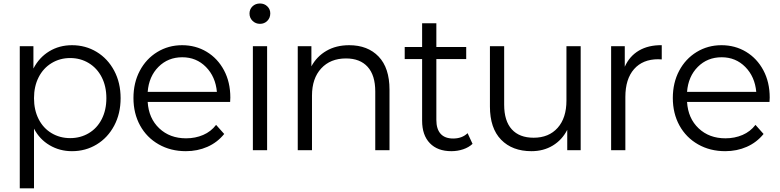

<svg xmlns="http://www.w3.org/2000/svg" viewBox="-20 -844 4381 1079"><path d="M657.8 -292.2Q657.8 -205.6 621.7 -137.8Q585.6 -70 523.3 -32.2Q461.1 5.6 384.4 5.6Q315.6 5.6 258.9 -27.8Q202.2 -61.1 171.1 -121.1V214.4H91.1V-584.4H167.8V-458.9Q200 -521.1 256.7 -555.6Q313.3 -590 384.4 -590Q461.1 -590 523.3 -552.2Q585.6 -514.4 621.7 -446.7Q657.8 -378.9 657.8 -292.2ZM577.8 -292.2Q577.8 -358.9 551.7 -410Q525.6 -461.1 478.9 -489.4Q432.2 -517.8 374.4 -517.8Q316.7 -517.8 270 -489.4Q223.3 -461.1 197.2 -410Q171.1 -358.9 171.1 -292.2Q171.1 -225.6 197.2 -174.4Q223.3 -123.3 270 -95.6Q316.7 -67.8 374.4 -67.8Q432.2 -67.8 478.9 -95.6Q525.6 -123.3 551.7 -174.4Q577.8 -225.6 577.8 -292.2Z M1273.3 -271.1H810Q815.6 -178.9 875 -122.8Q934.4 -66.7 1025.6 -66.7Q1077.8 -66.7 1121.7 -85.6Q1165.6 -104.4 1194.4 -142.2L1240 -91.1Q1201.1 -43.3 1145.6 -18.9Q1090 5.6 1024.4 5.6Q938.9 5.6 871.7 -32.8Q804.4 -71.1 767.2 -138.9Q730 -206.7 730 -293.3Q730 -378.9 765.6 -446.1Q801.1 -513.3 863.9 -551.7Q926.7 -590 1003.3 -590Q1080 -590 1141.7 -552.8Q1203.3 -515.6 1238.9 -448.9Q1274.4 -382.2 1274.4 -295.6ZM810 -327.8H1198.9Q1191.1 -413.3 1137.2 -467.8Q1083.3 -522.2 1004.4 -522.2Q924.4 -522.2 870.6 -468.3Q816.7 -414.4 810 -327.8Z M1382.2 -767.8Q1382.2 -792.2 1398.9 -808.3Q1415.6 -824.4 1441.1 -824.4Q1465.6 -824.4 1482.2 -808.3Q1498.9 -792.2 1498.9 -768.9Q1498.9 -743.3 1482.2 -726.7Q1465.6 -710 1441.1 -710Q1416.7 -710 1399.4 -726.7Q1382.2 -743.3 1382.2 -767.8ZM1481.1 -584.4V0H1401.1V-584.4Z M2168.9 -340V0H2088.9V-330Q2088.9 -421.1 2046.1 -468.3Q2003.3 -515.6 1924.4 -515.6Q1836.7 -515.6 1785 -459.4Q1733.3 -403.3 1733.3 -306.7V0H1653.3V-584.4H1730V-471.1Q1760 -526.7 1814.4 -558.3Q1868.9 -590 1942.2 -590Q2046.7 -590 2107.8 -526.1Q2168.9 -462.2 2168.9 -340Z M2516.7 5.6Q2438.9 5.6 2395.6 -39.4Q2352.2 -84.4 2352.2 -165.6V-512.2H2254.4V-580H2352.2V-713.3H2432.2V-580H2600V-512.2H2432.2V-170Q2432.2 -118.9 2456.1 -92.2Q2480 -65.6 2526.7 -65.6Q2576.7 -65.6 2607.8 -95.6L2635.6 -35.6Q2614.4 -15.6 2582.8 -5Q2551.1 5.6 2516.7 5.6Z M3243.3 0H3167.8V-114.4Q3138.9 -57.8 3086.7 -26.1Q3034.4 5.6 2966.7 5.6Q2858.9 5.6 2796.1 -58.9Q2733.3 -123.3 2733.3 -245.6V-584.4H2813.3V-255.6Q2813.3 -164.4 2856.1 -117.2Q2898.9 -70 2978.9 -70Q3064.4 -70 3113.9 -125.6Q3163.3 -181.1 3163.3 -278.9V-584.4H3243.3Z M3698.9 -590V-510Q3692.2 -511.1 3678.9 -511.1Q3592.2 -511.1 3543.3 -455.6Q3494.4 -400 3494.4 -298.9V0H3414.4V-584.4H3491.1V-468.9Q3517.8 -528.9 3571.1 -560Q3624.4 -591.1 3698.9 -590Z M4304.4 -271.1H3841.1Q3846.7 -178.9 3906.1 -122.8Q3965.6 -66.7 4056.7 -66.7Q4108.9 -66.7 4152.8 -85.6Q4196.7 -104.4 4225.6 -142.2L4271.1 -91.1Q4232.2 -43.3 4176.7 -18.9Q4121.1 5.6 4055.6 5.6Q3970 5.6 3902.8 -32.8Q3835.6 -71.1 3798.3 -138.9Q3761.1 -206.7 3761.1 -293.3Q3761.1 -378.9 3796.7 -446.1Q3832.2 -513.3 3895 -551.7Q3957.8 -590 4034.4 -590Q4111.1 -590 4172.8 -552.8Q4234.4 -515.6 4270 -448.9Q4305.6 -382.2 4305.6 -295.6ZM3841.1 -327.8H4230Q4222.2 -413.3 4168.3 -467.8Q4114.4 -522.2 4035.6 -522.2Q3955.6 -522.2 3901.7 -468.3Q3847.8 -414.4 3841.1 -327.8Z"/></svg>

Font: Paperlogy 4 Regular
Style: Regular
Weight: 400
Designer: redesigned by Lee Juim, glyphs from Gmarket Sans & Montserrat
Foundry: PT&
Version: Version 1.001